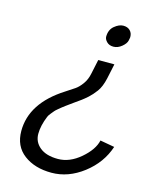

<svg xmlns="http://www.w3.org/2000/svg" viewBox="-112 -763 690 881"><g transform="rotate(15 233.0 -322.5)"><path d="M407.2 -649.9Q407.7 -647.9 404.5 -632.6Q401.4 -617.2 382.6 -601.8Q363.8 -586.4 343.5 -586.4Q323.2 -586.4 311.5 -598.4Q299.8 -610.4 299.8 -622.1Q299.8 -655.3 321.5 -673.3Q343.3 -691.4 363.5 -691.4Q383.8 -691.4 395.5 -679.7Q407.2 -668 407.2 -649.9ZM277.8 -440.4 292.5 -509.3H369.1L354 -438.5Q344.7 -397 327.6 -374Q310.5 -351.1 294.2 -336.4Q277.8 -321.8 266.1 -313.2Q254.4 -304.7 234.6 -290.8Q214.8 -276.9 202.6 -267.6Q190.4 -258.3 187.5 -256.1Q184.6 -253.9 172.9 -244.1Q161.1 -234.4 157.7 -230Q154.3 -225.6 145.8 -215.6Q137.2 -205.6 133.8 -197.3Q114.3 -149.9 114.3 -111.3Q114.3 -72.8 144.5 -47.9Q174.8 -22.9 230.5 -22.9Q286.1 -22.9 337.2 -66.7Q388.2 -110.4 397.9 -155.3L466.3 -143.1Q439.9 -63 368.9 -8.5Q297.9 45.9 218.3 45.9Q138.7 45.9 87.2 7.1Q35.6 -31.7 35.6 -104Q35.6 -236.3 182.6 -330.1Q210 -347.7 225.6 -358.4Q241.2 -369.1 256.6 -390.4Q272 -411.6 277.8 -440.4Z"/></g></svg>

Font: Tuffy
Style: Italic
Weight: 400
Italic angle: -12°
Designer: Thatcher Ulrich, Karoly Barta and Michael Everson
Version: Version 001.271